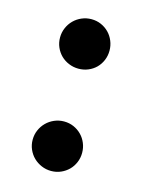

<svg xmlns="http://www.w3.org/2000/svg" viewBox="-85 -557 489 626"><g transform="rotate(15 159.0 -244.0)"><path d="M230 -416Q230 -398.4 223.6 -383.3Q217.3 -368.2 206.1 -356.9Q194.8 -345.7 179.7 -339.4Q164.6 -333 147 -333Q129.9 -333 114.5 -339.4Q99.1 -345.7 87.6 -356.9Q76.2 -368.2 69.6 -383.3Q63 -398.4 63 -416Q63 -433.1 69.6 -448.5Q76.2 -463.9 87.6 -475.3Q99.1 -486.8 114.5 -493.4Q129.9 -500 147 -500Q164.6 -500 179.7 -493.4Q194.8 -486.8 206.1 -475.3Q217.3 -463.9 223.6 -448.5Q230 -433.1 230 -416ZM230 -70.8Q230 -53.7 223.6 -38.6Q217.3 -23.4 206.1 -12.2Q194.8 -1 179.7 5.6Q164.6 12.2 147 12.2Q129.9 12.2 114.5 5.6Q99.1 -1 87.6 -12.2Q76.2 -23.4 69.6 -38.6Q63 -53.7 63 -70.8Q63 -88.4 69.6 -103.5Q76.2 -118.7 87.6 -130.1Q99.1 -141.6 114.5 -148.2Q129.9 -154.8 147 -154.8Q164.6 -154.8 179.7 -148.2Q194.8 -141.6 206.1 -130.1Q217.3 -118.7 223.6 -103.5Q230 -88.4 230 -70.8Z"/></g></svg>

Font: Charis SIL
Style: Bold
Weight: 700
Foundry: SIL International
Version: Version 4.112